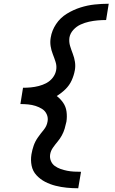

<svg xmlns="http://www.w3.org/2000/svg" viewBox="-20 -853 616 1026"><path d="M398 153 413 65Q394 65 375.5 64Q357 63 339 59.5Q321 56 304 50Q287 44 273 34Q259 24 252 7Q245 -10 248 -28Q251 -47 263 -64Q275 -81 288 -96.5Q301 -112 310.5 -129.5Q320 -147 325.5 -165.5Q331 -184 335 -203Q339 -230 335.5 -256.5Q332 -283 317.5 -304Q303 -325 283 -340Q308 -355 329.5 -376Q351 -397 363 -423.5Q375 -450 380 -478Q384 -500 380.5 -522.5Q377 -545 369 -565.5Q361 -586 354.5 -607.5Q348 -629 351 -652Q355 -675 372 -693.5Q389 -712 411 -722Q433 -732 456 -737Q479 -742 501.5 -744Q524 -746 547 -746L561 -833Q524 -833 486 -829Q448 -825 410 -813Q372 -801 337 -779.5Q302 -758 279.5 -724Q257 -690 251 -652Q247 -629 250.5 -606.5Q254 -584 262 -564Q270 -544 277 -522Q284 -500 280 -478Q276 -456 262 -438Q248 -420 228.5 -409.5Q209 -399 187.5 -393.5Q166 -388 145 -386Q124 -384 103 -384L89 -297Q110 -297 130.5 -295Q151 -293 170 -287Q189 -281 205.5 -270.5Q222 -260 230 -241.5Q238 -223 234 -203Q230 -179 213.5 -159Q197 -139 182.5 -118.5Q168 -98 160 -75Q152 -52 148 -28Q143 3 149 32.5Q155 62 175 83.5Q195 105 221 118.5Q247 132 276.5 139.5Q306 147 336.5 150Q367 153 398 153Z"/></svg>

Font: Iosevka Sparkle Medium
Style: Italic
Weight: 500
Italic angle: -9°
Designer: Belleve Invis
Foundry: Belleve Invis
Version: Version 4.5.0; ttfautohint (v1.8.3)